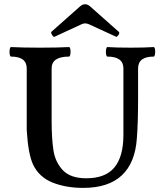

<svg xmlns="http://www.w3.org/2000/svg" viewBox="-20 -893 778 926"><path d="M140.1 -98.1Q115.7 -149.4 108.9 -266.1V-563Q108.9 -620.1 33.2 -620.1Q29.8 -620.1 27.8 -627Q25.9 -633.8 25.9 -643.1Q25.9 -652.3 27.8 -659.2Q29.8 -666 33.2 -666Q89.4 -663.1 173.3 -663.1Q257.3 -663.1 313 -666Q316.4 -666 318.4 -659.4Q320.3 -652.8 320.3 -643.6Q320.3 -634.3 318.4 -627.2Q316.4 -620.1 313 -620.1Q229 -620.1 229 -563V-335V-312Q229 -223.1 238 -166.5Q247.1 -109.9 283.7 -71.5Q320.3 -33.2 396 -33.2Q488.8 -33.2 532 -85.7Q575.2 -138.2 575.2 -242.2V-563Q575.2 -620.1 498 -620.1Q494.6 -620.1 492.7 -626.7Q490.7 -633.3 490.7 -642.6Q490.7 -652.3 492.7 -659.2Q494.6 -666 498 -666Q542.5 -663.1 609.9 -663.1Q676.8 -663.1 721.2 -666Q724.6 -666 726.6 -659.4Q728.5 -652.8 728.5 -643.6Q728.5 -634.3 726.6 -627.2Q724.6 -620.1 721.2 -620.1Q646 -620.1 646 -563V-430.2Q646 -295.4 640.1 -227.1Q632.3 -107.9 567.6 -47.4Q502.9 13.2 381.3 13.2Q297.4 13.2 233.2 -12.7Q168.9 -38.6 140.1 -98.1ZM243.2 -715.8Q242.2 -715.3 240.7 -715.3Q236.8 -715.3 231 -724.6Q226.6 -731.9 226.6 -735.8Q226.6 -738.3 228 -739.7L365.7 -861.8Q377.9 -872.6 390.6 -872.6Q402.8 -872.6 415 -861.8L552.7 -739.7Q555.2 -737.8 555.2 -734.4Q555.2 -729.5 550.8 -723.6Q543.9 -713.9 540 -715.8L409.2 -775.9Q398.4 -780.3 390.6 -780.3Q381.8 -780.3 373 -775.9Z"/></svg>

Font: JuniusX
Style: Bold
Weight: 700
Designer: Peter S. Baker
Foundry: Briery Creek Software
Version: Version 1.004